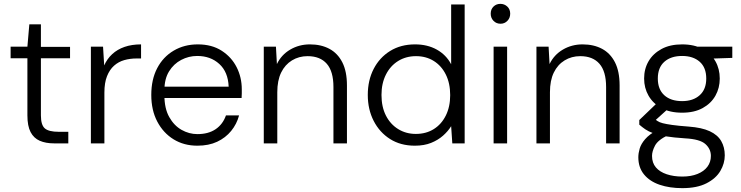

<svg xmlns="http://www.w3.org/2000/svg" viewBox="-20 -743 3841 995"><path d="M260 0Q217 0 186 -13.5Q155 -27 138.5 -58.5Q122 -90 122 -145V-441H35V-501H122L132 -617H192V-500H343V-441H192V-145Q192 -95 212.5 -77.5Q233 -60 284 -60H334V0Z M451 0V-501H514L520 -404Q535 -438 561.5 -462.5Q588 -487 625.5 -500Q663 -513 711 -513V-440H688Q654 -440 624 -431.5Q594 -423 571 -402.5Q548 -382 534.5 -348Q521 -314 521 -263V0Z M1003 12Q933 12 879.5 -21Q826 -54 795 -113Q764 -172 764 -251Q764 -331 794.5 -389.5Q825 -448 880 -480.5Q935 -513 1005 -513Q1078 -513 1129 -480Q1180 -447 1206.5 -394.5Q1233 -342 1233 -280Q1233 -270 1233 -259.5Q1233 -249 1232 -235H818V-294H1165Q1162 -370 1116.5 -411.5Q1071 -453 1002 -453Q958 -453 919 -432.5Q880 -412 856 -373Q832 -334 832 -275V-249Q832 -181 857 -136.5Q882 -92 921 -70Q960 -48 1003 -48Q1060 -48 1097.5 -73.5Q1135 -99 1151 -145H1219Q1207 -100 1178 -64.5Q1149 -29 1105.5 -8.5Q1062 12 1003 12Z M1347 0V-501H1410L1415 -411Q1438 -459 1484 -486Q1530 -513 1586 -513Q1644 -513 1687 -490Q1730 -467 1754 -420Q1778 -373 1778 -300V0H1708V-292Q1708 -373 1673.5 -412.5Q1639 -452 1574 -452Q1529 -452 1493 -430Q1457 -408 1437 -367Q1417 -326 1417 -265V0Z M2130 12Q2056 12 2001.5 -22.5Q1947 -57 1916.5 -116.5Q1886 -176 1886 -251Q1886 -327 1916.5 -386Q1947 -445 2002 -479Q2057 -513 2131 -513Q2195 -513 2243.5 -486Q2292 -459 2318 -410V-720H2388V0H2324L2318 -89Q2302 -63 2276 -40Q2250 -17 2214 -2.5Q2178 12 2130 12ZM2135 -49Q2188 -49 2228 -74Q2268 -99 2290.5 -144.5Q2313 -190 2313 -250Q2313 -311 2290.5 -356.5Q2268 -402 2228 -427Q2188 -452 2136 -452Q2084 -452 2043.5 -427Q2003 -402 1980 -356.5Q1957 -311 1957 -251Q1957 -189 1980 -144Q2003 -99 2043.5 -74Q2084 -49 2135 -49Z M2538 0V-501H2608V0ZM2574 -620Q2552 -620 2537.5 -635Q2523 -650 2523 -672Q2523 -695 2537.5 -709Q2552 -723 2573 -723Q2594 -723 2609 -709Q2624 -695 2624 -672Q2624 -650 2609.5 -635Q2595 -620 2574 -620Z M2760 0V-501H2823L2828 -411Q2851 -459 2897 -486Q2943 -513 2999 -513Q3057 -513 3100 -490Q3143 -467 3167 -420Q3191 -373 3191 -300V0H3121V-292Q3121 -373 3086.5 -412.5Q3052 -452 2987 -452Q2942 -452 2906 -430Q2870 -408 2850 -367Q2830 -326 2830 -265V0Z M3516 232Q3450 232 3398.5 214.5Q3347 197 3317.5 161Q3288 125 3288 72Q3288 51 3295 27Q3302 3 3323.5 -22Q3345 -47 3385 -68L3443 -43Q3390 -18 3374.5 11.5Q3359 41 3359 65Q3359 101 3379 124.5Q3399 148 3435 160Q3471 172 3516 172Q3561 172 3594.5 158.5Q3628 145 3646 121Q3664 97 3664 65Q3664 29 3635.5 3.5Q3607 -22 3531 -26Q3470 -30 3430.5 -36.5Q3391 -43 3365.5 -52.5Q3340 -62 3324 -73Q3308 -84 3293 -97V-121L3388 -212L3452 -188L3360 -105L3366 -131Q3377 -123 3387 -116Q3397 -109 3414.5 -104.5Q3432 -100 3463.5 -95.5Q3495 -91 3549 -87Q3617 -82 3658 -63Q3699 -44 3717.5 -12Q3736 20 3736 62Q3736 104 3713 143Q3690 182 3641 207Q3592 232 3516 232ZM3515 -159Q3451 -159 3407.5 -183Q3364 -207 3341 -247Q3318 -287 3318 -336Q3318 -386 3341 -425.5Q3364 -465 3408 -489Q3452 -513 3515 -513Q3578 -513 3621.5 -489Q3665 -465 3687.5 -425.5Q3710 -386 3710 -336Q3710 -287 3687.5 -247Q3665 -207 3621.5 -183Q3578 -159 3515 -159ZM3515 -219Q3572 -219 3606 -249.5Q3640 -280 3640 -336Q3640 -393 3606 -423Q3572 -453 3515 -453Q3457 -453 3423 -423Q3389 -393 3389 -336Q3389 -280 3422.5 -249.5Q3456 -219 3515 -219ZM3596 -437 3571 -501H3775V-443Z"/></svg>

Font: DM Sans 18pt Light
Style: Regular
Weight: 300
Designer: Colophon Foundry, Jonny Pinhorn
Foundry: Colophon Foundry
Version: Version 4.004;gftools[0.9.30]